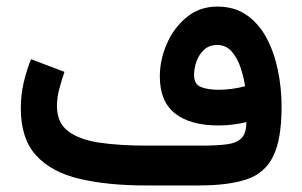

<svg xmlns="http://www.w3.org/2000/svg" viewBox="-20 -566 922 586"><path d="M731.9 -193.4Q712.4 -188.5 690.9 -185.8Q669.4 -183.1 646.5 -183.1Q561 -183.1 514.4 -219.7Q467.8 -256.3 467.8 -332.5Q467.8 -382.8 489 -431.9Q510.3 -481 549.6 -513.4Q588.9 -545.9 643.6 -545.9Q695.8 -545.9 732.9 -520Q770 -494.1 793.5 -450.2Q816.9 -406.2 828.1 -351.8Q839.4 -297.4 839.4 -240.2Q839.4 -140.6 813.7 -88.9Q788.1 -37.1 732.7 -18.6Q677.2 0 587.4 0H425.3Q308.1 0 222.4 -20.3Q136.7 -40.5 90.1 -91.8Q43.5 -143.1 43.5 -235.4Q43.5 -275.4 52.2 -313.5Q61 -351.6 74.7 -385.3L176.8 -346.7Q168.9 -324.2 161.4 -296.4Q153.8 -268.6 153.8 -242.7Q153.8 -190.9 188.7 -165Q223.6 -139.2 284.9 -130.4Q346.2 -121.6 425.3 -121.6H595.7Q643.6 -121.6 673.6 -125.7Q703.6 -129.9 717.8 -145Q731.9 -160.2 731.9 -193.4ZM647.5 -292Q686 -292 728 -302.7Q724.1 -330.1 714.4 -359.4Q704.6 -388.7 687.3 -408.7Q669.9 -428.7 642.6 -428.7Q618.7 -428.7 603 -414.3Q587.4 -399.9 579.8 -378.9Q572.3 -357.9 572.3 -337.4Q572.3 -309.1 593 -300.5Q613.8 -292 647.5 -292Z"/></svg>

Font: Vazirmatn RD UI FD SemiBold
Style: Regular
Weight: 600
Designer: Saber Rastikerdar
Foundry: Saber Rastikerdar
Version: Version 33.003